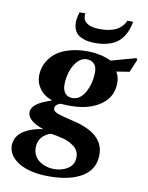

<svg xmlns="http://www.w3.org/2000/svg" viewBox="-101 -786 847 1100"><g transform="rotate(10 322.0 -236.0)"><path d="M257.8 -291Q257.8 -260.3 272.5 -241.7Q287.1 -223.1 315.9 -223.1Q358.9 -223.1 387.2 -271Q418 -324.7 418 -395Q416.5 -427.7 399.4 -441.9Q382.3 -456.1 358.9 -456.1Q328.1 -456.1 304.2 -429Q280.3 -401.9 269 -364.7Q257.8 -327.6 257.8 -291ZM158.2 92.8Q158.7 141.6 195.6 168.7Q232.4 195.8 284.2 195.8Q329.6 195.8 364 172.6Q398.4 149.4 397.9 105Q397.5 86.4 389.6 71Q381.8 55.7 366.9 44.9Q352.1 34.2 337.2 26.6Q322.3 19 301 13.7Q279.8 8.3 265.9 5.6Q252 2.9 232.9 0Q222.7 1.5 211.2 7.3Q199.7 13.2 187.3 23.7Q174.8 34.2 166.5 52.2Q158.2 70.3 158.2 92.8ZM21 105Q21 76.2 35.6 53.2Q50.3 30.3 74.7 16.1Q99.1 2 125 -6.3Q150.9 -14.6 179.2 -18.1V-20Q136.2 -33.7 112.1 -54.9Q87.9 -76.2 87.9 -100.1Q87.9 -143.1 162.1 -173.8Q185.5 -183.1 202.1 -189V-190.9Q178.7 -198.2 158.4 -212.6Q138.2 -227.1 122.3 -253.7Q106.4 -280.3 106 -313Q105.5 -337.9 112.3 -362.5Q119.1 -387.2 137 -412.8Q154.8 -438.5 182.1 -457.8Q209.5 -477.1 254.2 -489.5Q298.8 -502 355 -502Q392.6 -502 430.7 -493.7Q468.8 -485.4 494.1 -472.2L638.2 -512.2L644 -502.9L612.8 -428.2L537.1 -416Q554.2 -389.6 554.2 -352.1Q554.2 -271.5 488.3 -224.6Q422.4 -177.7 314.9 -176.8Q286.1 -176.8 254.9 -179.2Q223.1 -168.5 223.1 -147Q223.6 -130.4 246.8 -121.1Q270 -111.8 345.2 -94.2Q524.9 -52.7 524.9 69.8Q524.9 154.8 454.3 198.5Q383.8 242.2 259.8 242.2Q152.8 242.2 87.6 204.3Q22.5 166.5 21 105ZM271 -713.9H305.2Q302.7 -707.5 303.7 -699.5Q304.7 -691.4 306.4 -683.1Q308.1 -674.8 315.4 -666.7Q322.8 -658.7 333.3 -652.6Q343.8 -646.5 362.3 -642.8Q380.9 -639.2 404.8 -639.2Q434.1 -639.2 458.3 -644.5Q482.4 -649.9 497.3 -657.7Q512.2 -665.5 523.4 -676.5Q534.7 -687.5 540 -696Q545.4 -704.6 548.8 -713.9H583Q577.6 -687 570.1 -665.8Q562.5 -644.5 547.9 -623.3Q533.2 -602.1 512.9 -587.9Q492.7 -573.7 461.2 -564.9Q429.7 -556.2 389.2 -556.2Q349.1 -556.2 321.5 -565.9Q293.9 -575.7 280.8 -590.8Q267.6 -606 262.9 -627.4Q258.3 -648.9 261 -669.7Q263.7 -690.4 271 -713.9Z"/></g></svg>

Font: Linguistics Pro
Style: Bold Italic
Weight: 700
Italic angle: -12°
Designer: Stefan Peev, Context Ltd
Foundry: Stefan Peev, Context Ltd
Version: Version 001.000